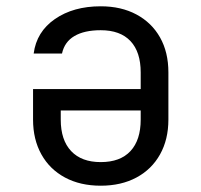

<svg xmlns="http://www.w3.org/2000/svg" viewBox="-20 -580 640 610"><path d="M300 -560Q365 -560 413.5 -534Q462 -508 488.5 -461Q515 -414 515 -350V-200Q515 -137 488.5 -89.5Q462 -42 413.5 -16Q365 10 300 10Q235 10 186.5 -16Q138 -42 111.5 -89.5Q85 -137 85 -200V-297H427V-350Q427 -415 394.5 -449.5Q362 -484 300 -484Q248 -484 216.5 -465.5Q185 -447 177 -410H87Q96 -479 154.5 -519.5Q213 -560 300 -560ZM173 -200Q173 -135 206 -100Q239 -65 300 -65Q362 -65 394.5 -100Q427 -135 427 -200V-229H173Z"/></svg>

Font: NKDuy Mono
Style: Regular
Weight: 400
Monospace: yes
Designer: NKDuy
Foundry: NKDuy
Version: Version 2.251; ttfautohint (v1.8.4.7-5d5b)